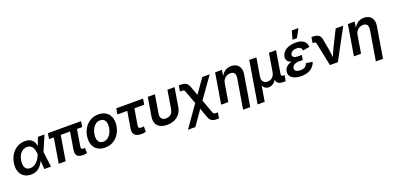

<svg xmlns="http://www.w3.org/2000/svg" viewBox="8 -1878 6547 3201"><g transform="rotate(-20 3281.0 -277.5)"><path d="M247.1 11.7Q172.4 11.7 121.3 -23.9Q70.3 -59.6 48.8 -122.8Q27.3 -186 41 -268.6Q54.7 -352.5 96.2 -415.5Q137.7 -478.5 199.5 -513.4Q261.2 -548.3 336.9 -548.3Q392.1 -548.3 426.8 -530.5Q461.4 -512.7 480.7 -483.9Q500 -455.1 507.8 -421.4Q515.6 -387.7 517.1 -356H556.6L567.4 -273.9L601.6 0H483.4L463.9 -272Q461.9 -302.7 455.3 -333.3Q448.7 -363.8 435.1 -388.9Q421.4 -414.1 397.7 -429.2Q374 -444.3 337.4 -444.3Q294.9 -444.3 260 -423.1Q225.1 -401.9 201.4 -362.5Q177.7 -323.2 168.9 -268.6Q160.2 -214.8 168.9 -175.5Q177.7 -136.2 203.6 -115Q229.5 -93.8 271 -93.8Q307.1 -93.8 337.6 -109.6Q368.2 -125.5 392.3 -151.1Q416.5 -176.8 434.3 -207.8Q452.1 -238.8 463.4 -269L566.4 -541H683.6L566.4 -269L528.8 -189.5H490.7Q477.1 -157.7 458.3 -122.6Q439.5 -87.4 411.6 -56.9Q383.8 -26.4 343.5 -7.3Q303.2 11.7 247.1 11.7Z M1173.8 2.9Q1096.7 2.9 1067.6 -31.5Q1038.6 -65.9 1049.8 -134.3L1112.3 -511.2H1235.4L1175.8 -152.3Q1170.9 -123.5 1178.2 -110.6Q1185.5 -97.7 1210 -97.7Q1221.2 -97.7 1228.3 -98.4Q1235.4 -99.1 1240.7 -100.6L1243.2 -5.9Q1231.9 -2.9 1213.6 0Q1195.3 2.9 1173.8 2.9ZM738.8 0 823.7 -511.2H946.3L861.8 0ZM727.5 -441.4 743.7 -541H1332.5L1315.9 -441.4Z M1561 11.2Q1490.2 11.2 1439.9 -16.6Q1389.6 -44.4 1363 -95.2Q1336.4 -146 1336.4 -213.9Q1336.4 -279.3 1357.2 -339.4Q1377.9 -399.4 1417.2 -446.5Q1456.5 -493.7 1512.7 -521Q1568.8 -548.3 1639.2 -548.3Q1710 -548.3 1760.3 -520.5Q1810.5 -492.7 1837.4 -442.1Q1864.3 -391.6 1864.3 -322.8Q1864.3 -257.3 1843.5 -197.5Q1822.8 -137.7 1783.2 -90.6Q1743.7 -43.5 1687.7 -16.1Q1631.8 11.2 1561 11.2ZM1565.4 -91.8Q1608.9 -91.8 1641.1 -113.8Q1673.3 -135.7 1694.8 -170.7Q1716.3 -205.6 1726.8 -246.3Q1737.3 -287.1 1737.3 -324.7Q1737.3 -360.8 1726.1 -387.9Q1714.8 -415 1692.1 -430.2Q1669.4 -445.3 1634.8 -445.3Q1591.3 -445.3 1559.1 -423.8Q1526.9 -402.3 1505.6 -367.2Q1484.4 -332 1473.6 -291.3Q1462.9 -250.5 1462.9 -212.4Q1462.9 -158.7 1488.3 -125.2Q1513.7 -91.8 1565.4 -91.8Z M2202.1 6.3Q2124 6.3 2088.4 -31.2Q2052.7 -68.8 2064.9 -140.6L2114.3 -438H1939.5L1956.5 -541H2431.6L2414.6 -438H2240.7L2193.4 -152.8Q2189 -124 2198.7 -110.4Q2208.5 -96.7 2238.3 -96.7Q2247.6 -96.7 2262 -98.4Q2276.4 -100.1 2286.1 -102.1V-3.9Q2265.6 1.5 2244.1 3.9Q2222.7 6.3 2202.1 6.3Z M2662.1 8.8Q2588.9 8.8 2539.8 -17.1Q2490.7 -43 2470.2 -92Q2449.7 -141.1 2460.9 -210L2516.1 -541H2642.1L2588.9 -217.8Q2582.5 -178.7 2591.3 -152.3Q2600.1 -126 2622.8 -112.5Q2645.5 -99.1 2680.2 -99.1Q2715.8 -99.1 2742.7 -112.5Q2769.5 -126 2787.1 -152.3Q2804.7 -178.7 2811 -217.8L2864.3 -541H2990.7L2936 -210Q2924.8 -141.6 2888.2 -92.5Q2851.6 -43.5 2793.9 -17.3Q2736.3 8.8 2662.1 8.8Z M2957.5 204.1 3273.9 -245.1H3324.7L3432.1 52.2Q3440.9 75.7 3447.3 86.2Q3453.6 96.7 3464.4 99.1Q3475.1 101.6 3496.1 101.6H3525.4L3508.3 204.1H3481.9Q3436 204.1 3407 196Q3377.9 188 3359.1 165.5Q3340.3 143.1 3324.7 100.6L3269.5 -55.2L3088.9 204.1ZM3247.1 -113.3 3144 -387.7Q3134.8 -413.6 3128.4 -424.6Q3122.1 -435.5 3112.1 -438.2Q3102.1 -440.9 3080.6 -440.9H3049.8L3066.9 -543.5H3095.2Q3140.6 -543.5 3169.4 -534.9Q3198.2 -526.4 3217.3 -503.4Q3236.3 -480.5 3252 -436.5L3304.7 -288.6L3482.9 -541H3614.7L3310.5 -113.3Z M3799.3 -314.9 3747.1 0H3620.6L3710.4 -541H3830.6L3810.1 -406.7H3797.4Q3821.3 -454.1 3849.6 -485.6Q3877.9 -517.1 3913.6 -532.7Q3949.2 -548.3 3993.2 -548.3Q4048.8 -548.3 4088.6 -524.4Q4128.4 -500.5 4146.2 -454.3Q4164.1 -408.2 4152.8 -342.3L4062.5 204.1H3935.5L4023.4 -323.2Q4032.7 -379.4 4012 -409.9Q3991.2 -440.4 3941.9 -440.4Q3908.7 -440.4 3878.4 -426Q3848.1 -411.6 3827.1 -383.8Q3806.2 -356 3799.3 -314.9Z M4192.9 204.1 4315.9 -541H4442.4L4389.2 -220.2Q4382.3 -177.7 4392.6 -150.4Q4402.8 -123 4426.3 -109.9Q4449.7 -96.7 4481.4 -96.7Q4514.2 -96.7 4541.3 -110.1Q4568.4 -123.5 4586.9 -151.1Q4605.5 -178.7 4612.3 -220.2L4665.5 -541H4791.5L4725.6 -144Q4722.2 -121.1 4730.7 -111.3Q4739.3 -101.6 4763.7 -101.6H4783.2L4766.1 0H4719.7Q4649.9 0 4620.8 -34.2Q4591.8 -68.4 4603 -133.8L4611.3 -183.1H4633.8Q4625 -128.9 4606 -93.3Q4586.9 -57.6 4562.7 -37.6Q4538.6 -17.6 4513.7 -9Q4488.8 -0.5 4467.8 -0.5Q4446.3 -0.5 4423.8 -9Q4401.4 -17.6 4383.8 -37.8Q4366.2 -58.1 4358.9 -93.5Q4351.6 -128.9 4360.4 -183.1H4383.3L4318.8 204.1Z M5045.4 10.3Q4978 10.3 4927.7 -8.8Q4877.4 -27.8 4852.5 -63.2Q4827.6 -98.6 4835.9 -147.9Q4840.3 -176.3 4856.4 -200.9Q4872.6 -225.6 4901.1 -244.4Q4929.7 -263.2 4971.9 -274.2Q5014.2 -285.2 5071.3 -285.2H5162.1L5153.8 -234.4H5083.5Q5049.3 -234.4 5023.4 -224.9Q4997.6 -215.3 4981.9 -198.5Q4966.3 -181.6 4962.4 -159.7Q4957 -127 4983.4 -107.2Q5009.8 -87.4 5063.5 -87.4Q5098.6 -87.4 5122.3 -96.4Q5146 -105.5 5161.1 -123.3Q5176.3 -141.1 5185.5 -167.5L5298.8 -149.4Q5280.8 -98.6 5246.8 -63Q5212.9 -27.3 5162.6 -8.5Q5112.3 10.3 5045.4 10.3ZM5068.8 -261.2Q5014.2 -261.2 4976.8 -270.5Q4939.5 -279.8 4917.7 -297.4Q4896 -314.9 4888.7 -338.6Q4881.3 -362.3 4885.7 -390.6Q4894.5 -440.4 4929.7 -475.8Q4964.8 -511.2 5018.8 -529.8Q5072.8 -548.3 5137.7 -548.3Q5200.2 -548.3 5242.7 -531Q5285.2 -513.7 5307.6 -481Q5330.1 -448.2 5332 -401.9L5212.9 -381.8Q5210.9 -414.6 5188.7 -433.1Q5166.5 -451.7 5121.6 -451.7Q5074.2 -451.7 5043.2 -431.9Q5012.2 -412.1 5007.8 -381.3Q5003.4 -353.5 5026.9 -336.4Q5050.3 -319.3 5098.1 -319.3H5168L5158.2 -261.2ZM5108.9 -609.9 5149.9 -759.3H5268.1L5187 -609.9Z M5550.8 0 5465.8 -412.1Q5462.4 -428.2 5453.1 -435.3Q5443.8 -442.4 5424.8 -442.4H5403.8L5420.4 -543.9H5443.8Q5510.7 -543.9 5545.7 -519.3Q5580.6 -494.6 5589.4 -440.4L5624 -248.5Q5632.8 -198.2 5637 -146.7Q5641.1 -95.2 5645.5 -43.5H5614.3Q5636.2 -95.7 5657 -147Q5677.7 -198.2 5703.1 -248.5L5849.6 -541H5983.4L5691.4 0Z M6154.8 -314.9 6102.5 0H5976.1L6065.9 -541H6186L6165.5 -406.7H6152.8Q6176.8 -454.1 6205.1 -485.6Q6233.4 -517.1 6269 -532.7Q6304.7 -548.3 6348.6 -548.3Q6404.3 -548.3 6444.1 -524.4Q6483.9 -500.5 6501.7 -454.3Q6519.5 -408.2 6508.3 -342.3L6418 204.1H6291L6378.9 -323.2Q6388.2 -379.4 6367.4 -409.9Q6346.7 -440.4 6297.4 -440.4Q6264.2 -440.4 6233.9 -426Q6203.6 -411.6 6182.6 -383.8Q6161.6 -356 6154.8 -314.9Z"/></g></svg>

Font: Inter 17pt SemiBold
Style: Italic
Weight: 600
Italic angle: -9.3988°
Version: Version 4.001;git-66647c0bb